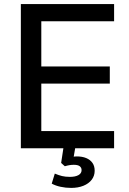

<svg xmlns="http://www.w3.org/2000/svg" viewBox="-20 -725 629 939"><path d="M82 0V-705H538V-621H182V-400H517V-316H182V-84H538V0ZM328 194Q301 194 276 188.5Q251 183 233 173L248 124Q267 132 283.5 136Q300 140 322 140Q348 140 363.5 131.5Q379 123 379 107Q379 95 370 88Q361 81 341 81Q331 81 321 82.5Q311 84 297 88L279 72L293 -20H351L338 56L310 47Q322 44 334 42Q346 40 356 40Q382 40 401.5 48Q421 56 432 71.5Q443 87 443 110Q443 135 428.5 154Q414 173 388 183.5Q362 194 328 194Z"/></svg>

Font: Nunito Sans 12pt ExtraLight SemiBold
Style: Regular
Weight: 600
Version: Version 3.101;gftools[0.9.27]